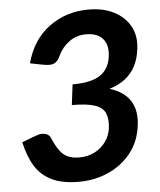

<svg xmlns="http://www.w3.org/2000/svg" viewBox="-53 -778 693 832"><g transform="rotate(-5 293.5 -362.0)"><path d="M257 8Q186 8 140 -14Q94 -36 67.5 -78.5Q41 -121 27 -184Q58 -196 74 -202Q90 -208 98.5 -210.5Q107 -213 115 -213Q129 -213 139 -207.5Q149 -202 153 -191Q167 -158 182 -137Q197 -116 217.5 -106.5Q238 -97 268 -97Q306 -97 336 -113Q366 -129 384 -155Q402 -181 406 -211Q411 -252 400 -277.5Q389 -303 354.5 -314.5Q320 -326 255 -326L266 -415Q348 -415 387 -441.5Q426 -468 433 -523Q437 -557 427.5 -579.5Q418 -602 397 -614Q376 -626 343 -626Q301 -626 269.5 -603Q238 -580 221 -544Q213 -525 201.5 -516.5Q190 -508 173 -508Q164 -508 146 -511Q128 -514 90 -522Q117 -623 191 -677.5Q265 -732 363 -732Q427 -732 473.5 -708Q520 -684 543 -642Q566 -600 559 -545Q554 -501 537 -469Q520 -437 492 -415.5Q464 -394 424 -382Q487 -362 513.5 -320Q540 -278 532 -215Q524 -145 484.5 -95Q445 -45 385.5 -18.5Q326 8 257 8Z"/></g></svg>

Font: Aleo
Style: Bold Italic
Weight: 700
Italic angle: -7°
Version: Version 2.001;gftools[0.9.29]